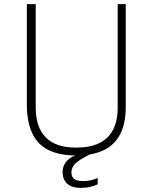

<svg xmlns="http://www.w3.org/2000/svg" viewBox="-20 -743 717 930"><path d="M372 167Q325.5 167 304.2 145.5Q283 124 283 91Q283 58.5 306.2 34.2Q329.5 10 391 -8L424 1Q375.5 23.5 350.8 44Q326 64.5 326 93Q326 113 339 123.5Q352 134 382 134Q407 134 426.8 128.2Q446.5 122.5 453 119V150Q442 156 419.8 161.5Q397.5 167 372 167ZM349 10Q267 10 214 -16.8Q161 -43.5 135.5 -98.8Q110 -154 110 -239V-723H153V-222Q153 -127.5 201.2 -77.8Q249.5 -28 349 -28Q416 -28 460.8 -49.8Q505.5 -71.5 527.8 -114.8Q550 -158 550 -222V-723H589V-224Q589 -145.5 562.5 -93.5Q536 -41.5 482.8 -15.8Q429.5 10 349 10Z"/></svg>

Font: Public Sans Thin Thin
Style: Regular
Weight: 250
Version: Version 2.001